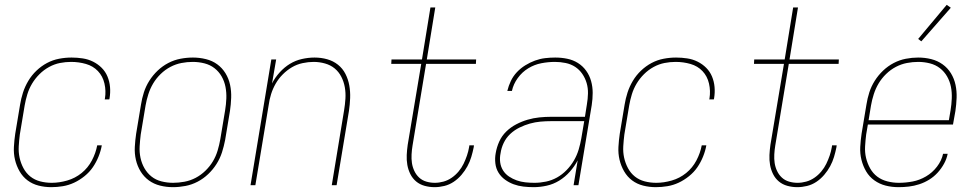

<svg xmlns="http://www.w3.org/2000/svg" viewBox="-20 -766 4040 794"><path d="M192 8Q165 8 139.5 1.5Q114 -5 94 -20Q74 -35 61 -57.5Q48 -80 42 -105.5Q36 -131 37.5 -158.5Q39 -186 43 -213L63 -333Q67 -358 75 -383Q83 -408 97 -431.5Q111 -455 131 -474Q151 -493 174.5 -505.5Q198 -518 224 -523Q250 -528 276 -528Q299 -528 322 -524.5Q345 -521 365 -511Q385 -501 400.5 -485.5Q416 -470 424.5 -449.5Q433 -429 435 -406Q437 -383 433 -359L432 -355H413L414 -359Q419 -390 412 -420.5Q405 -451 385 -472Q365 -493 335.5 -501.5Q306 -510 274 -510Q251 -510 228 -505.5Q205 -501 183 -489Q161 -477 143 -459Q125 -441 112.5 -420Q100 -399 93 -376Q86 -353 82 -330L62 -210Q59 -186 57.5 -161.5Q56 -137 61 -114Q66 -91 77 -70.5Q88 -50 105.5 -36Q123 -22 146 -16Q169 -10 194 -10Q225 -10 258 -19.5Q291 -29 317.5 -50.5Q344 -72 360 -102.5Q376 -133 382 -165H401Q397 -142 387.5 -118.5Q378 -95 364 -74.5Q350 -54 329.5 -37.5Q309 -21 286.5 -10.5Q264 0 240 4Q216 8 192 8Z M695 8Q668 8 642 1.5Q616 -5 595.5 -20Q575 -35 561.5 -57Q548 -79 542 -105Q536 -131 537.5 -158.5Q539 -186 543 -213L563 -333Q567 -359 575 -384Q583 -409 597.5 -432Q612 -455 632 -474Q652 -493 676 -505.5Q700 -518 726 -523Q752 -528 778 -528Q805 -528 831.5 -521.5Q858 -515 878.5 -500Q899 -485 912.5 -463Q926 -441 931.5 -415Q937 -389 936 -361.5Q935 -334 931 -307L911 -187Q906 -161 898 -136Q890 -111 875.5 -88Q861 -65 841 -46Q821 -27 797 -14.5Q773 -2 747 3Q721 8 695 8ZM696 -10Q719 -10 743 -14.5Q767 -19 789 -30.5Q811 -42 829.5 -60Q848 -78 860.5 -99Q873 -120 880 -143.5Q887 -167 891 -190L911 -310Q915 -334 916 -358.5Q917 -383 912.5 -406.5Q908 -430 896.5 -450Q885 -470 867 -484Q849 -498 825.5 -504Q802 -510 777 -510Q754 -510 730.5 -505.5Q707 -501 685 -489.5Q663 -478 644.5 -460Q626 -442 613.5 -421Q601 -400 593.5 -376.5Q586 -353 582 -330L562 -210Q559 -186 557.5 -161.5Q556 -137 561 -113.5Q566 -90 577.5 -70Q589 -50 606.5 -36Q624 -22 647.5 -16Q671 -10 696 -10Z M1016 0 1102 -520H1122L1105 -421Q1117 -445 1136.5 -466.5Q1156 -488 1179 -502Q1202 -516 1228.5 -522Q1255 -528 1281 -528Q1308 -528 1333 -521Q1358 -514 1377.5 -498.5Q1397 -483 1408.5 -460.5Q1420 -438 1424.5 -412.5Q1429 -387 1428 -360.5Q1427 -334 1423 -307L1372 0H1352L1403 -310Q1407 -334 1408.5 -358Q1410 -382 1406 -405Q1402 -428 1391.5 -448.5Q1381 -469 1364 -483Q1347 -497 1324 -503.5Q1301 -510 1277 -510Q1255 -510 1231.5 -505Q1208 -500 1187.5 -488Q1167 -476 1149.5 -458.5Q1132 -441 1120 -420Q1108 -399 1101 -376.5Q1094 -354 1091 -331L1036 0Z M1777 8Q1756 8 1736 2.5Q1716 -3 1701 -15.5Q1686 -28 1677 -46Q1668 -64 1664.5 -84Q1661 -104 1662 -125Q1663 -146 1666 -167L1722 -502H1598L1599 -520H1725L1760 -735H1780L1745 -520H1949L1948 -502H1742L1686 -164Q1683 -146 1682 -127.5Q1681 -109 1683.5 -92Q1686 -75 1693.5 -59Q1701 -43 1713.5 -31.5Q1726 -20 1743 -15Q1760 -10 1778 -10Q1796 -10 1814 -15Q1832 -20 1848 -31Q1864 -42 1876.5 -57Q1889 -72 1897 -88.5Q1905 -105 1911 -122.5Q1917 -140 1920 -158L1921 -165H1940L1939 -157Q1935 -137 1929 -117Q1923 -97 1913 -78.5Q1903 -60 1888.5 -43Q1874 -26 1856 -14Q1838 -2 1817.5 3Q1797 8 1777 8Z M2187 8Q2165 8 2144 5.5Q2123 3 2104 -4Q2085 -11 2068.5 -23Q2052 -35 2041.5 -52Q2031 -69 2028.5 -90.5Q2026 -112 2030 -133Q2034 -157 2044.5 -180.5Q2055 -204 2073.5 -222Q2092 -240 2115 -252Q2138 -264 2162 -271Q2186 -278 2210.5 -280.5Q2235 -283 2259 -283H2399L2407 -334Q2411 -357 2411.5 -379.5Q2412 -402 2406 -422.5Q2400 -443 2388 -460.5Q2376 -478 2358.5 -489.5Q2341 -501 2319 -505.5Q2297 -510 2275 -510Q2247 -510 2218.5 -504.5Q2190 -499 2164.5 -483.5Q2139 -468 2121 -443Q2103 -418 2097 -390H2078Q2083 -411 2092.5 -431Q2102 -451 2117.5 -467.5Q2133 -484 2152.5 -496Q2172 -508 2192.5 -515.5Q2213 -523 2234 -525.5Q2255 -528 2276 -528Q2302 -528 2326 -523Q2350 -518 2370 -505.5Q2390 -493 2404 -473.5Q2418 -454 2424.5 -430.5Q2431 -407 2431 -382Q2431 -357 2427 -331L2372 0H2352L2369 -103Q2356 -78 2336.5 -56Q2317 -34 2292.5 -19Q2268 -4 2240.5 2Q2213 8 2187 8ZM2190 -10Q2214 -10 2238 -15Q2262 -20 2283.5 -32Q2305 -44 2323 -62.5Q2341 -81 2353.5 -102.5Q2366 -124 2373 -147.5Q2380 -171 2384 -194L2396 -265H2259Q2237 -265 2215 -263Q2193 -261 2171.5 -255Q2150 -249 2128.5 -238.5Q2107 -228 2090 -212Q2073 -196 2063 -175Q2053 -154 2050 -132Q2046 -113 2048.5 -94.5Q2051 -76 2060.5 -61Q2070 -46 2085 -36Q2100 -26 2117 -20Q2134 -14 2152.5 -12Q2171 -10 2190 -10Z M2692 8Q2665 8 2639.5 1.5Q2614 -5 2594 -20Q2574 -35 2561 -57.5Q2548 -80 2542 -105.5Q2536 -131 2537.5 -158.5Q2539 -186 2543 -213L2563 -333Q2567 -358 2575 -383Q2583 -408 2597 -431.5Q2611 -455 2631 -474Q2651 -493 2674.5 -505.5Q2698 -518 2724 -523Q2750 -528 2776 -528Q2799 -528 2822 -524.5Q2845 -521 2865 -511Q2885 -501 2900.5 -485.5Q2916 -470 2924.5 -449.5Q2933 -429 2935 -406Q2937 -383 2933 -359L2932 -355H2913L2914 -359Q2919 -390 2912 -420.5Q2905 -451 2885 -472Q2865 -493 2835.5 -501.5Q2806 -510 2774 -510Q2751 -510 2728 -505.5Q2705 -501 2683 -489Q2661 -477 2643 -459Q2625 -441 2612.5 -420Q2600 -399 2593 -376Q2586 -353 2582 -330L2562 -210Q2559 -186 2557.5 -161.5Q2556 -137 2561 -114Q2566 -91 2577 -70.5Q2588 -50 2605.5 -36Q2623 -22 2646 -16Q2669 -10 2694 -10Q2725 -10 2758 -19.5Q2791 -29 2817.5 -50.5Q2844 -72 2860 -102.5Q2876 -133 2882 -165H2901Q2897 -142 2887.5 -118.5Q2878 -95 2864 -74.5Q2850 -54 2829.5 -37.5Q2809 -21 2786.5 -10.5Q2764 0 2740 4Q2716 8 2692 8Z M3277 8Q3256 8 3236 2.5Q3216 -3 3201 -15.5Q3186 -28 3177 -46Q3168 -64 3164.5 -84Q3161 -104 3162 -125Q3163 -146 3166 -167L3222 -502H3098L3099 -520H3225L3260 -735H3280L3245 -520H3449L3448 -502H3242L3186 -164Q3183 -146 3182 -127.5Q3181 -109 3183.5 -92Q3186 -75 3193.5 -59Q3201 -43 3213.5 -31.5Q3226 -20 3243 -15Q3260 -10 3278 -10Q3296 -10 3314 -15Q3332 -20 3348 -31Q3364 -42 3376.5 -57Q3389 -72 3397 -88.5Q3405 -105 3411 -122.5Q3417 -140 3420 -158L3421 -165H3440L3439 -157Q3435 -137 3429 -117Q3423 -97 3413 -78.5Q3403 -60 3388.5 -43Q3374 -26 3356 -14Q3338 -2 3317.5 3Q3297 8 3277 8Z M3696 8Q3668 8 3642.5 1.5Q3617 -5 3596 -20Q3575 -35 3562 -57Q3549 -79 3542.5 -105Q3536 -131 3537.5 -158.5Q3539 -186 3543 -213L3563 -333Q3567 -359 3575 -384Q3583 -409 3597.5 -432Q3612 -455 3632 -474Q3652 -493 3676 -505.5Q3700 -518 3726 -523Q3752 -528 3777 -528Q3805 -528 3831 -521.5Q3857 -515 3878 -500Q3899 -485 3912.5 -463Q3926 -441 3931.5 -415Q3937 -389 3936 -361.5Q3935 -334 3931 -307L3921 -251H3569L3562 -210Q3559 -186 3557.5 -161Q3556 -136 3561.5 -113Q3567 -90 3578.5 -69.5Q3590 -49 3608 -35.5Q3626 -22 3649.5 -16Q3673 -10 3697 -10Q3726 -10 3754.5 -15.5Q3783 -21 3809.5 -36.5Q3836 -52 3855 -77Q3874 -102 3880 -130H3899Q3895 -109 3884 -89Q3873 -69 3857.5 -52Q3842 -35 3822.5 -23Q3803 -11 3781.5 -4Q3760 3 3738.5 5.5Q3717 8 3696 8ZM3572 -269H3904L3911 -310Q3915 -334 3916 -359Q3917 -384 3912.5 -407Q3908 -430 3896.5 -450Q3885 -470 3867 -484Q3849 -498 3825.5 -504Q3802 -510 3777 -510Q3754 -510 3730.5 -505.5Q3707 -501 3685 -489.5Q3663 -478 3644.5 -460Q3626 -442 3613.5 -421Q3601 -400 3593.5 -376.5Q3586 -353 3582 -330ZM3790 -595 3777 -605 3895 -746 3912 -734Z"/></svg>

Font: Iosevka Term Curly Th Obl
Style: Regular
Weight: 100
Italic angle: -9°
Designer: Belleve Invis
Foundry: Belleve Invis
Version: Version 32.3.0